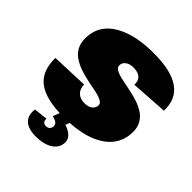

<svg xmlns="http://www.w3.org/2000/svg" viewBox="-248 -877 1271 1271"><g transform="rotate(45 387.0 -241.5)"><path d="M335 9Q169 9 93 -48Q17 -105 19 -230L278 -240Q279 -199 302 -176.5Q325 -154 368 -154Q400 -154 419.5 -167.5Q439 -181 443 -204Q446 -226 425 -238.5Q404 -251 368.5 -258.5Q333 -266 290 -274.5Q247 -283 204.5 -297Q162 -311 128 -335Q94 -359 77.5 -398Q61 -437 69 -497Q83 -599 185.5 -656Q288 -713 457 -713Q620 -713 699 -658Q778 -603 774 -491L514 -474Q516 -512 494.5 -531.5Q473 -551 428 -551Q397 -551 376.5 -537Q356 -523 353 -501Q350 -478 370.5 -465.5Q391 -453 427 -444.5Q463 -436 506 -428Q549 -420 591.5 -406.5Q634 -393 667.5 -370Q701 -347 718 -309Q735 -271 727 -212Q717 -142 667.5 -92.5Q618 -43 534 -17Q450 9 335 9ZM296 230Q224 230 190.5 198.5Q157 167 165 107L262 96Q260 114 269 124Q278 134 294 134Q309 134 319 125.5Q329 117 331 103Q333 85 321.5 73.5Q310 62 279 55L300 1H393L379 36Q424 51 444.5 75Q465 99 460 132Q454 177 409.5 203.5Q365 230 296 230Z"/></g></svg>

Font: Pathway Extreme 28pt Black
Style: Italic
Weight: 900
Italic angle: -8°
Designer: Eduardo Rodriguez Tunni
Foundry: Eduardo Rodriguez Tunni
Version: Version 1.001;gftools[0.9.26]